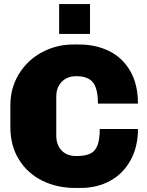

<svg xmlns="http://www.w3.org/2000/svg" viewBox="-20 -915 723 945"><path d="M659 -405H462Q462 -479 437.5 -509.5Q413 -540 356 -540Q311 -540 284 -512.5Q257 -485 257 -440V-247Q257 -202 283 -174.5Q309 -147 356 -147Q400 -147 424.5 -159Q449 -171 460 -200Q471 -229 471 -280H659Q659 -192 622.5 -126Q586 -60 522 -25Q458 10 377 10H349Q260 10 187.5 -26Q115 -62 73 -130Q31 -198 31 -290V-396Q31 -483 73.5 -551.5Q116 -620 187 -658Q258 -696 341 -696H369Q452 -696 517.5 -663.5Q583 -631 621 -565.5Q659 -500 659 -405ZM423 -748H271V-895H423Z"/></svg>

Font: Chivo Black
Style: Regular
Weight: 900
Designer: Hector Gatti
Foundry: Omnibus-Type
Version: Version 1.007